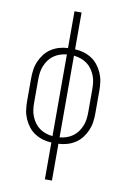

<svg xmlns="http://www.w3.org/2000/svg" viewBox="-102 -794 704 1069"><g transform="rotate(10 250.0 -260.0)"><path d="M230 215V7Q205 6 181 -1Q157 -8 136 -21.5Q115 -35 99.5 -55Q84 -75 74 -98Q64 -121 60.5 -145.5Q57 -170 57 -195V-325Q57 -350 60.5 -374.5Q64 -399 74 -422Q84 -445 99.5 -465Q115 -485 136 -498.5Q157 -512 181 -519Q205 -526 230 -527V-735H270V-527Q295 -526 319 -519Q343 -512 364 -498.5Q385 -485 400.5 -465Q416 -445 426 -422Q436 -399 439.5 -374.5Q443 -350 443 -325V-195Q443 -170 439.5 -145.5Q436 -121 426 -98Q416 -75 400.5 -55Q385 -35 364 -21.5Q343 -8 319 -1Q295 6 270 7V215ZM230 -29V-491Q210 -489 191 -482.5Q172 -476 156 -464.5Q140 -453 128.5 -437Q117 -421 109.5 -402.5Q102 -384 99.5 -364.5Q97 -345 97 -325V-195Q97 -175 99.5 -155.5Q102 -136 109.5 -117.5Q117 -99 128.5 -83Q140 -67 156 -55.5Q172 -44 191 -37.5Q210 -31 230 -29ZM270 -29Q290 -31 309 -37.5Q328 -44 344 -55.5Q360 -67 371.5 -83Q383 -99 390.5 -117.5Q398 -136 400.5 -155.5Q403 -175 403 -195V-325Q403 -345 400.5 -364.5Q398 -384 390.5 -402.5Q383 -421 371.5 -437Q360 -453 344 -464.5Q328 -476 309 -482.5Q290 -489 270 -491Z"/></g></svg>

Font: Iosevka Curly Extralight
Style: Regular
Weight: 200
Monospace: yes
Designer: Belleve Invis
Foundry: Belleve Invis
Version: Version 22.1.2; ttfautohint (v1.8.4)